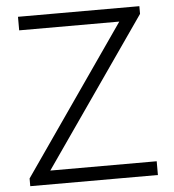

<svg xmlns="http://www.w3.org/2000/svg" viewBox="-53 -799 767 848"><g transform="rotate(-5 330.5 -375.0)"><path d="M612.8 -61V0H46.9V-34.2L502 -689.9H58.1V-750H596.2V-715.8L141.1 -61Z"/></g></svg>

Font: Oakes Grotesk
Style: Light
Weight: 300
Designer: Samuel Oakes
Foundry: Samuel Oakes
Version: Version 1.0 | wf-rip DC20170320